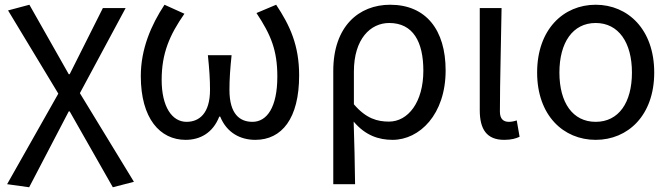

<svg xmlns="http://www.w3.org/2000/svg" viewBox="-20 -577 2831 810"><path d="M103 213 270 -107H274L456 213L545 190L317 -184L510 -543H414L274 -264H270L104 -557L14 -533L226 -182L10 200Z M763 13C824 13 878 -16 905 -85H909C937 -16 995 13 1057 13C1169 13 1242 -77 1242 -259C1242 -386 1203 -470 1145 -557L1062 -522C1123 -430 1150 -365 1150 -254C1150 -124 1106 -63 1045 -63C993 -63 948 -94 948 -198C948 -244 951 -286 957 -344H857C863 -286 866 -244 866 -198C866 -98 820 -63 767 -63C706 -63 662 -126 662 -240C662 -353 696 -430 758 -519L674 -557C618 -472 574 -371 574 -256C574 -77 655 13 763 13Z M1386 200H1478C1477 103 1475 34 1472 -64C1521 -6 1577 13 1636 13C1750 13 1860 -94 1860 -280C1860 -451 1777 -557 1626 -557C1494 -557 1386 -466 1386 -278ZM1621 -64C1573 -64 1525 -76 1473 -137V-275C1473 -413 1543 -480 1622 -480C1723 -480 1766 -400 1766 -279C1766 -145 1701 -64 1621 -64Z M2107 13C2138 13 2157 7 2172 0L2160 -69C2148 -65 2137 -63 2127 -63C2104 -63 2089 -75 2089 -106C2089 -237 2094 -396 2096 -543H2004V-112C2004 -32 2033 13 2107 13Z M2493 13C2629 13 2740 -90 2740 -271C2740 -453 2629 -557 2493 -557C2357 -557 2246 -453 2246 -271C2246 -90 2357 13 2493 13ZM2493 -63C2396 -63 2340 -144 2340 -271C2340 -397 2396 -480 2493 -480C2590 -480 2646 -397 2646 -271C2646 -144 2590 -63 2493 -63Z"/></svg>

Font: ChiuKong Gothic CL
Style: Regular
Weight: 400
Designer: Ryoko NISHIZUKA 西塚涼子 (kana, bopomofo & ideographs); Paul D. Hunt (Latin, Greek & Cyrillic); Sandoll Communications 산돌커뮤니
Foundry: Adobe
Version: Version 1.300